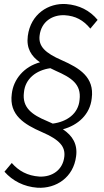

<svg xmlns="http://www.w3.org/2000/svg" viewBox="-20 -728 510 946"><path d="M165 197C257 202 342 146 355 42C363 -17 338 -59 290 -91C364 -111 424 -164 432 -244C446 -348 371 -393 285 -431C202 -467 169 -500 175 -552C183 -623 240 -656 299 -653C351 -650 391 -629 425 -587L461 -630C422 -677 370 -703 306 -708C219 -714 131 -659 117 -551C109 -490 134 -451 177 -421C99 -400 46 -338 38 -265C24 -161 100 -115 187 -77C275 -39 302 -5 297 43C290 110 236 145 174 142C115 138 72 114 38 75L2 118C42 163 97 192 165 197ZM98 -273C104 -340 158 -382 228 -392L255 -379C330 -346 382 -314 372 -236C366 -167 309 -128 240 -119L211 -132C139 -162 88 -197 98 -273Z"/></svg>

Font: Fixel Text 20240404 Light
Style: Italic
Weight: 300
Width: 4
Italic angle: -10°
Designer: AlfaBravo + MacPaw
Foundry: Kyrylo Tkachov, Marchela Mozhyna, Serhii Makarenko, Maria Weinstein, Zakhar Kryvoshyya
Version: Version 1.211;Glyphs 3.2 (3225)